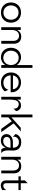

<svg xmlns="http://www.w3.org/2000/svg" viewBox="2017 -2858 852 4927"><g transform="rotate(90 2443.5 -394.0)"><path d="M302 8C459 8 561 -100 561 -250C561 -399 459 -507 302 -507C145 -507 43 -399 43 -250C43 -100 145 8 302 8ZM302 -55C195 -55 118 -137 118 -250C118 -363 195 -444 302 -444C409 -444 486 -363 486 -250C486 -137 409 -55 302 -55Z M897 -456C974 -456 1029 -405 1029 -306V0H1102V-319C1102 -439 1036 -512 920 -512C836 -512 780 -473 750 -410V-500H678V0H750V-292C757 -398 813 -456 897 -456Z M1721 0V-800H1649V-398C1606 -465 1534 -507 1447 -507C1307 -507 1205 -399 1205 -250C1205 -100 1307 8 1447 8C1534 8 1606 -34 1649 -101V0ZM1280 -250C1280 -365 1357 -447 1464 -447C1571 -447 1649 -365 1649 -250C1649 -135 1571 -52 1464 -52C1357 -52 1280 -135 1280 -250Z M1839 -250C1839 -100 1941 8 2098 8C2201 8 2281 -30 2325 -94L2285 -183C2253 -97 2194 -55 2098 -55C1991 -55 1914 -137 1914 -240V-241H2347V-270C2347 -397 2249 -507 2097 -507C1941 -507 1839 -397 1839 -250ZM1916 -300C1929 -386 1994 -446 2097 -446C2183 -446 2260 -395 2270 -300Z M2464 0H2536V-215C2536 -407 2586 -448 2656 -448C2717 -448 2777 -406 2765 -314L2832 -380C2821 -453 2769 -507 2687 -507C2622 -507 2568 -481 2536 -407V-500H2464Z M2918 0H2990V-180L3091 -270L3285 0H3370L3145 -318L3350 -500H3257L2990 -260V-800H2918Z M3624 -453C3713 -453 3770 -404 3770 -299L3623 -298C3510 -297 3421 -238 3421 -131C3421 -53 3478 10 3585 10C3680 10 3740 -34 3767 -121C3771 -72 3783 -28 3815 0H3908C3818 -60 3843 -205 3843 -305C3843 -445 3756 -512 3625 -512C3516 -512 3434 -449 3419 -364L3491 -298C3472 -403 3552 -453 3624 -453ZM3493 -138C3493 -207 3545 -236 3623 -237L3768 -239L3767 -218C3767 -170 3724 -49 3595 -49C3533 -49 3493 -87 3493 -138Z M4223 -456C4300 -456 4355 -405 4355 -306V0H4428V-319C4428 -439 4362 -512 4246 -512C4162 -512 4106 -473 4076 -410V-500H4004V0H4076V-292C4083 -398 4139 -456 4223 -456Z M4857 -27V-128C4818 -63 4778 -52 4749 -52C4704 -52 4681 -75 4681 -127V-441H4857V-500H4681V-678L4609 -607V-500H4504V-441H4609V-117C4609 -37 4662 12 4739 12C4774 12 4818 2 4857 -27Z"/></g></svg>

Font: Absans
Style: Regular
Weight: 400
Designer: Valerio Monopoli
Version: Version 1.200;Glyphs 3.2 (3217)